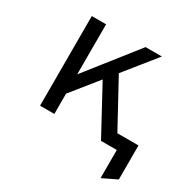

<svg xmlns="http://www.w3.org/2000/svg" viewBox="-154 -649 929 948"><g transform="rotate(30 311.0 -175.0)"><path d="M541 160.5V0H485V-73H622.5V121ZM145 -66V-175L410 -511H503ZM103.5 0V-511H185V0ZM451 0 289 -299 342.5 -365.5 542 0Z"/></g></svg>

Font: Overpass Mono
Style: Regular
Weight: 400
Designer: Delve Withrington, Dave Bailey
Foundry: Delve Fonts LLC
Version: Version 4.000